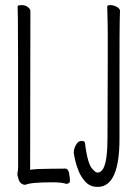

<svg xmlns="http://www.w3.org/2000/svg" viewBox="-20 -720 540 752"><path d="M448 -177Q448 12 363 12Q333 12 315 -7.5Q297 -27 287.5 -51Q278 -75 273.5 -96.5Q269 -118 269 -122Q269 -142 282 -159Q288 -168 300 -168Q312 -168 313 -160V-159Q323 -76 343 -57Q355 -44 361 -44Q376 -44 385 -61Q401 -91 401 -180L402 -475V-589Q402 -623 400 -695Q400 -700 412.5 -700Q425 -700 437.5 -693Q450 -686 450 -677Q450 -665 449 -643.5Q448 -622 448 -421ZM250 -44Q254 -25 254 -12Q254 0 239 0Q221 -6 186 -6Q99 -6 79 4Q57 3 51 -24Q48 -33 48 -37.5Q48 -42 49.5 -48.5Q51 -55 51 -70Q51 -621 50 -649.5Q49 -678 49 -695Q49 -700 64.5 -700Q80 -700 89.5 -692Q99 -684 99 -677Q99 -665 99 -640L98 -55Q126 -59 175 -59Q224 -59 228.5 -59.5Q233 -60 234 -60Q247 -60 250 -44Z"/></svg>

Font: Moon Stars Kai HW Light
Style: Regular
Weight: 300
Designer: GuiWonder
Version: Version 1.101